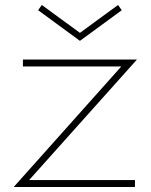

<svg xmlns="http://www.w3.org/2000/svg" viewBox="-20 -751 605 771"><path d="M133 -710 148 -731 301 -619 454 -731 469 -710 301 -587ZM72 -512H530L97 -28H522V0H35L467 -484H72Z"/></svg>

Font: Spartan MB
Style: Regular
Weight: 250
Designer: Matt Bailey
Foundry: Matt Bailey
Version: Version 1.000